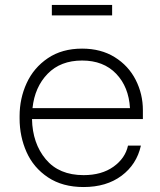

<svg xmlns="http://www.w3.org/2000/svg" viewBox="-20 -737 645 774"><path d="M59 -259V-269Q59 -340 87.5 -402Q116 -464 173 -502.5Q230 -541 311 -541Q387 -541 442.5 -506.5Q498 -472 527 -415Q556 -358 556 -293V-257H109Q111 -159 164.5 -95Q218 -31 317 -31Q390 -31 437.5 -65Q485 -99 496 -150H548Q531 -74 470 -28.5Q409 17 317 17Q232 17 173.5 -22Q115 -61 87 -124Q59 -187 59 -259ZM504 -301Q499 -387 448 -440Q397 -493 311 -493Q224 -493 172 -439.5Q120 -386 111 -301ZM189 -717H432V-675H189Z"/></svg>

Font: Sora-SIA ExtraLight
Style: Regular
Weight: 200
Designer: Jonathan Barnbrook, Julián Moncada
Foundry: Barnbrook Fonts
Version: Version 2.000